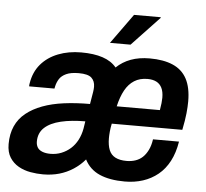

<svg xmlns="http://www.w3.org/2000/svg" viewBox="-52 -778 907 846"><g transform="rotate(5 401.5 -355.5)"><path d="M168 12Q141 12 112.5 7Q84 2 60 -11.5Q36 -25 21 -48.5Q6 -72 6 -108Q6 -153 21.5 -187.5Q37 -222 67 -246Q97 -270 138.5 -285.5Q180 -301 233 -308Q286 -315 348 -315L357 -369Q358 -375 358.5 -381Q359 -387 359 -392Q359 -417 343.5 -431.5Q328 -446 287 -446Q252 -446 231.5 -436.5Q211 -427 201.5 -412Q192 -397 188 -379L186 -369H74Q74 -371 74 -375Q74 -379 75 -382Q83 -433 112.5 -467.5Q142 -502 188 -520Q234 -538 290 -538Q346 -538 385 -525Q424 -512 446 -485Q473 -511 509.5 -524.5Q546 -538 593 -538Q654 -538 695.5 -520Q737 -502 757.5 -463.5Q778 -425 778 -364Q778 -341 775 -311Q772 -281 763 -237H451Q447 -218 445.5 -201.5Q444 -185 444 -172Q444 -141 452.5 -120Q461 -99 480.5 -89Q500 -79 530 -79Q551 -79 569 -85Q587 -91 600.5 -103.5Q614 -116 624 -136Q634 -156 638 -184H753Q745 -134 725.5 -97Q706 -60 676.5 -36Q647 -12 610 0Q573 12 530 12Q463 12 418.5 -7.5Q374 -27 352 -70Q330 -44 301.5 -25.5Q273 -7 240 2.5Q207 12 168 12ZM193 -81Q219 -81 241.5 -90Q264 -99 282 -115Q300 -131 312 -154Q324 -177 329 -205L334 -237Q273 -237 226.5 -226Q180 -215 154.5 -191.5Q129 -168 129 -130Q129 -115 135.5 -104Q142 -93 157 -87Q172 -81 193 -81ZM466 -315H657Q660 -332 661.5 -346Q663 -360 663 -370Q663 -397 654.5 -414Q646 -431 630 -439Q614 -447 591 -447Q557 -447 532.5 -431.5Q508 -416 492 -387Q476 -358 466 -315ZM412 -591 507 -723H625V-720L503 -591Z"/></g></svg>

Font: Archivo SemiCondensed SemiBold
Style: Italic
Weight: 600
Width: 4
Italic angle: -10°
Designer: Hector Gatti
Foundry: Omnibus-Type
Version: Version 2.001